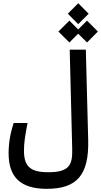

<svg xmlns="http://www.w3.org/2000/svg" viewBox="-20 -1003 630 1197"><path d="M271 174.3C458 174.3 535.6 89.8 529.8 -130.9L515.1 -693.4H414.6L430.2 -73.7C432.6 23.9 413.1 70.8 281.7 70.8C168.5 70.8 129.4 34.7 129.4 -64.5C129.4 -114.3 137.7 -165 151.9 -236.3H64.9C43.5 -168.9 33.7 -109.9 33.7 -46.4C33.7 98.6 105.5 174.3 271 174.3ZM522.5 -738.3 590.3 -806.2 522.5 -874.5 467.3 -819.3 412.6 -874.5 344.2 -806.2 412.6 -738.3 467.3 -793ZM467.8 -852.5 532.7 -917.5 467.8 -982.9 402.8 -917.5Z"/></svg>

Font: Cascadia Code PL
Style: Regular
Weight: 400
Monospace: yes
Designer: Aaron Bell
Foundry: Saja Typeworks
Version: Version 2404.023